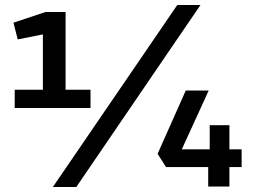

<svg xmlns="http://www.w3.org/2000/svg" viewBox="-20 -748 1015 770"><path d="M152 -316V-610L51 -590L34 -657L163 -700H243V-316ZM39 -388H343V-315H39ZM192 2 691 -728H784L286 2ZM949 -78H900V0H815V-78H646L612 -131L725 -385H817L709 -149H821V-246H900V-149H949Z"/></svg>

Font: REM
Style: Regular
Weight: 400
Designer: Octavio Pardo
Foundry: Ashler Design
Version: Version 1.005;gftools[0.9.28]